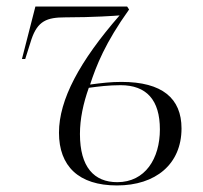

<svg xmlns="http://www.w3.org/2000/svg" viewBox="-20 -556 619 586"><path d="M337 10C455 10 534 -55 534 -164C534 -256 475 -306 351 -306C318 -306 293 -303 255 -298C274 -356 301 -425 374 -527L368 -536H88L47 -376H57L76 -436C95 -492 123 -503 179 -503C265 -503 335 -508 345 -509C223 -369 160 -252 160 -151C160 -49 220 10 337 10ZM338 0C267 0 224 -46 224 -147C224 -193 234 -240 251 -288C280 -292 312 -296 348 -296C427 -296 468 -251 468 -161C468 -72 423 0 338 0Z"/></svg>

Font: Noto Serif Display Light
Style: Italic
Weight: 300
Italic angle: -12°
Designer: Monotype Design Team
Foundry: Monotype Imaging Inc.
Version: Version 2.009